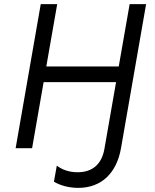

<svg xmlns="http://www.w3.org/2000/svg" viewBox="-20 -720 754 933"><path d="M610 -700 557 -397H205L258 -700H178L56 0H136L192 -321H544L488 0C476 75 432 117 357 117C313 117 280 103 256 85L242 163C271 180 312 193 360 193C473 193 547 121 568 0L690 -700Z"/></svg>

Font: Fixel Display 20240404
Style: Italic
Weight: 400
Italic angle: -10°
Designer: AlfaBravo + MacPaw
Foundry: Kyrylo Tkachov, Marchela Mozhyna, Serhii Makarenko, Maria Weinstein, Zakhar Kryvoshyya
Version: Version 1.211;Glyphs 3.2 (3225)